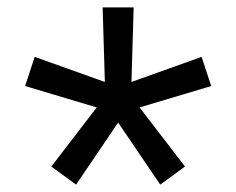

<svg xmlns="http://www.w3.org/2000/svg" viewBox="-20 -598 640 520"><path d="M258 -578H342L336 -376L526 -444L552 -365L358 -307L481 -147L414 -98L300 -266L186 -98L119 -147L242 -307L48 -365L74 -444L264 -376Z"/></svg>

Font: Fira Code Symbol2
Style: Symbol2-Regular
Weight: 400
Designer: Nikita Prokopov
Foundry: Nikita Prokopov
Version: Version 1.200;PS 001.200;hotconv 1.0.88;makeotf.lib2.5.64775